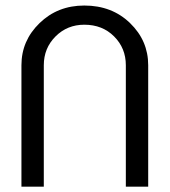

<svg xmlns="http://www.w3.org/2000/svg" viewBox="-20 -700 622 704"><path d="M523.4 -15.6H441.4V-460.9Q441.4 -523.4 398.4 -566.4Q355.5 -609.4 289.1 -609.4Q226.6 -609.4 183.6 -566.4Q140.6 -523.4 140.6 -460.9V-15.6H58.6V-460.9Q58.6 -550.8 125 -615.2Q191.4 -679.7 289.1 -679.7Q390.6 -679.7 457 -615.2Q523.4 -550.8 523.4 -460.9Z"/></svg>

Font: 和音 by 宁静之雨，公众号njzyshare
Style: Regular
Weight: 400
Designer: Steve Matteson
Foundry: Ascender Corporation
Version: Version 6.00;June 8, 2018;FontCreator 11.0.0.2388 32-bit